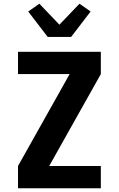

<svg xmlns="http://www.w3.org/2000/svg" viewBox="-20 -1014 640 1034"><path d="M77 0V-120L355 -615H77V-735H523V-615L245 -120H523V0ZM237 -815 132 -952 192 -994 300 -881 408 -994 468 -952 363 -815Z"/></svg>

Font: Iosevka Aile Heavy
Style: Regular
Weight: 900
Designer: Belleve Invis
Foundry: Belleve Invis
Version: Version 31.1.0; ttfautohint (v1.8.4)